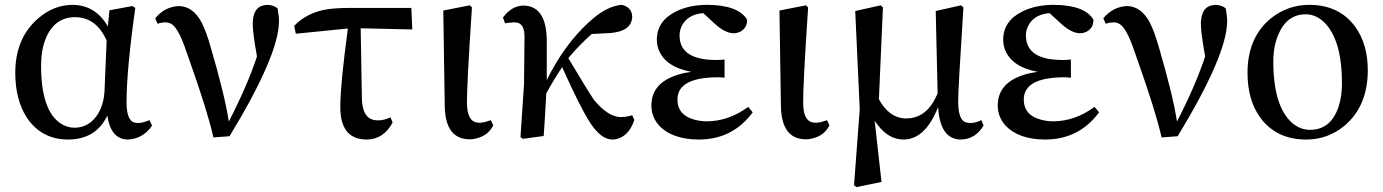

<svg xmlns="http://www.w3.org/2000/svg" viewBox="-20 -561 5704 792"><path d="M411.1 -184.6 419.9 -393.6Q377.9 -489.3 290 -490.2Q204.1 -490.2 168 -400.4Q149.4 -353.5 149.4 -291Q149.4 -107.4 228.5 -52.7Q255.9 -34.2 287.1 -34.2Q349.6 -34.2 385.7 -93.8Q408.2 -132.8 411.1 -184.6ZM596.7 -65.4 607.4 -43Q571.3 10.7 508.8 14.6Q437.5 14.6 422.9 -83Q422.9 -84 422.9 -85Q377 13.7 261.7 14.6Q150.4 14.6 89.8 -77.1Q43 -150.4 43 -260.7Q43 -403.3 136.7 -484.4Q201.2 -541 280.3 -541Q374 -540 424.8 -452.1L431.6 -518.6L526.4 -536.1L538.1 -528.3Q502 -272.5 502 -138.7Q502 -66.4 533.2 -55.7Q541 -53.7 550.8 -53.7Q568.4 -53.7 596.7 -65.4Z M629.9 -462.9 620.1 -485.4Q658.2 -532.2 715.8 -536.1Q776.4 -536.1 812.5 -466.8Q831.1 -429.7 848.6 -368.2Q908.2 -165 923.8 -59.6Q1000 -207 1040 -328.1Q1022.5 -425.8 1022.5 -461.9Q1022.5 -533.2 1073.2 -540Q1078.1 -541 1083 -541Q1109.4 -540 1125 -526.4Q1130.9 -496.1 1130.9 -472.7Q1129.9 -333 926.8 1L860.4 5.9Q835.9 -102.5 762.7 -308.6Q754.9 -332 749 -347.7Q716.8 -444.3 687.5 -461.9Q675.8 -468.8 662.1 -468.8Q647.5 -468.8 629.9 -462.9Z M1467.8 -444.3 1472.7 -158.2Q1473.6 -73.2 1526.4 -65.4Q1533.2 -64.5 1540 -64.5Q1564.5 -64.5 1590.8 -77.1L1599.6 -55.7Q1562.5 13.7 1493.2 14.6Q1398.4 14.6 1385.7 -85.9Q1383.8 -102.5 1383.8 -122.1Q1383.8 -211.9 1415 -443.4L1200.2 -421.9L1193.4 -454.1Q1247.1 -510.7 1334 -523.4Q1372.1 -528.3 1424.8 -528.3H1676.8L1680.7 -439.5Z M1918 13.7Q1816.4 13.7 1814.5 -125Q1814.5 -126 1814.5 -127L1808.6 -517.6L1918 -539.1L1926.8 -530.3Q1905.3 -207 1906.2 -134.8Q1907.2 -62.5 1946.3 -55.7Q1953.1 -54.7 1959 -54.7Q1975.6 -54.7 2004.9 -65.4L2014.6 -43.9Q1994.1 -2 1945.3 9.8Q1931.6 13.7 1918 13.7Z M2587.9 -85.9 2596.7 -66.4Q2574.2 1 2522.5 12.7Q2513.7 14.6 2505.9 14.6Q2460 14.6 2415 -53.7Q2375 -114.3 2298.8 -284.2Q2263.7 -231.4 2233.4 -175.8Q2227.5 -62.5 2222.7 0L2136.7 11.7L2127 3.9L2141.6 -213.9L2143.6 -409.2Q2143.6 -459 2116.2 -466.8Q2108.4 -468.8 2099.6 -468.8Q2092.8 -468.8 2075.2 -466.8Q2066.4 -464.8 2063.5 -464.8L2054.7 -488.3Q2089.8 -537.1 2139.6 -538.1Q2234.4 -536.1 2235.4 -393.6V-230.5Q2305.7 -374 2407.2 -467.8Q2418.9 -478.5 2429.7 -487.3Q2485.4 -534.2 2542 -541Q2543.9 -541 2545.9 -541Q2586.9 -530.3 2587.9 -492.2Q2585.9 -432.6 2499 -424.8L2420.9 -420.9Q2371.1 -377 2324.2 -321.3Q2411.1 -175.8 2430.7 -148.4Q2486.3 -81.1 2537.1 -78.1Q2566.4 -78.1 2587.9 -85.9Z M3066.4 -120.1 3085 -97.7Q3002.9 13.7 2864.3 14.6Q2752.9 14.6 2698.2 -43.9Q2667 -79.1 2667 -126Q2667 -229.5 2802.7 -259.8Q2817.4 -262.7 2832 -264.6Q2721.7 -285.2 2695.3 -360.4Q2689.5 -378.9 2689.5 -397.5Q2689.5 -474.6 2768.6 -513.7Q2823.2 -541 2898.4 -541Q3025.4 -540 3061.5 -480.5Q3063.5 -447.3 3034.2 -430.7Q3020.5 -423.8 3004.9 -423.8Q2970.7 -424.8 2928.7 -462.9L2880.9 -506.8Q2818.4 -502 2793.9 -457Q2783.2 -437.5 2783.2 -415Q2783.2 -323.2 2907.2 -314.5Q2919.9 -313.5 2932.6 -313.5Q2947.3 -313.5 2968.8 -315.4V-240.2Q2956.1 -242.2 2939.5 -242.2Q2775.4 -241.2 2774.4 -151.4Q2774.4 -85.9 2844.7 -67.4Q2869.1 -60.5 2897.5 -60.5Q2986.3 -61.5 3066.4 -120.1Z M3304.7 13.7Q3203.1 13.7 3201.2 -125Q3201.2 -126 3201.2 -127L3195.3 -517.6L3304.7 -539.1L3313.5 -530.3Q3292 -207 3293 -134.8Q3293.9 -62.5 3333 -55.7Q3339.8 -54.7 3345.7 -54.7Q3362.3 -54.7 3391.6 -65.4L3401.4 -43.9Q3380.9 -2 3332 9.8Q3318.4 13.7 3304.7 13.7Z M4028.3 -65.4 4037.1 -43Q4003.9 13.7 3942.4 14.6Q3857.4 12.7 3849.6 -119.1Q3796.9 13.7 3708 14.6Q3645.5 14.6 3599.6 -46.9Q3592.8 -54.7 3587.9 -63.5L3616.2 189.5L3512.7 210.9L3502.9 203.1L3526.4 -110.4L3507.8 -515.6L3613.3 -539.1L3622.1 -530.3Q3606.4 -181.6 3605.5 -151.4Q3648.4 -73.2 3717.8 -72.3Q3789.1 -72.3 3830.1 -140.6Q3838.9 -156.2 3847.7 -175.8L3839.8 -515.6L3944.3 -539.1L3954.1 -530.3Q3932.6 -195.3 3932.6 -148.4Q3932.6 -141.6 3932.6 -136.7Q3933.6 -67.4 3962.9 -56.6Q3972.7 -53.7 3984.4 -53.7Q4003.9 -53.7 4028.3 -65.4Z M4495.1 -120.1 4513.7 -97.7Q4431.6 13.7 4293 14.6Q4181.6 14.6 4127 -43.9Q4095.7 -79.1 4095.7 -126Q4095.7 -229.5 4231.4 -259.8Q4246.1 -262.7 4260.7 -264.6Q4150.4 -285.2 4124 -360.4Q4118.2 -378.9 4118.2 -397.5Q4118.2 -474.6 4197.3 -513.7Q4252 -541 4327.1 -541Q4454.1 -540 4490.2 -480.5Q4492.2 -447.3 4462.9 -430.7Q4449.2 -423.8 4433.6 -423.8Q4399.4 -424.8 4357.4 -462.9L4309.6 -506.8Q4247.1 -502 4222.7 -457Q4211.9 -437.5 4211.9 -415Q4211.9 -323.2 4335.9 -314.5Q4348.6 -313.5 4361.3 -313.5Q4376 -313.5 4397.5 -315.4V-240.2Q4384.8 -242.2 4368.2 -242.2Q4204.1 -241.2 4203.1 -151.4Q4203.1 -85.9 4273.4 -67.4Q4297.9 -60.5 4326.2 -60.5Q4415 -61.5 4495.1 -120.1Z M4541 -462.9 4531.2 -485.4Q4569.3 -532.2 4627 -536.1Q4687.5 -536.1 4723.6 -466.8Q4742.2 -429.7 4759.8 -368.2Q4819.3 -165 4835 -59.6Q4911.1 -207 4951.2 -328.1Q4933.6 -425.8 4933.6 -461.9Q4933.6 -533.2 4984.4 -540Q4989.3 -541 4994.1 -541Q5020.5 -540 5036.1 -526.4Q5042 -496.1 5042 -472.7Q5041 -333 4837.9 1L4771.5 5.9Q4747.1 -102.5 4673.8 -308.6Q4666 -332 4660.2 -347.7Q4627.9 -444.3 4598.6 -461.9Q4586.9 -468.8 4573.2 -468.8Q4558.6 -468.8 4541 -462.9Z M5368.2 14.6Q5244.1 14.6 5177.7 -77.1Q5126 -149.4 5126 -260.7Q5126 -407.2 5223.6 -486.3Q5293 -541 5380.9 -541Q5504.9 -541 5571.3 -449.2Q5622.1 -377.9 5622.1 -271.5Q5622.1 -122.1 5524.4 -41Q5456.1 14.6 5368.2 14.6ZM5383.8 -25.4Q5468.8 -25.4 5501 -119.1Q5515.6 -162.1 5515.6 -216.8Q5515.6 -396.5 5442.4 -468.8Q5408.2 -502 5366.2 -502Q5288.1 -502 5252.9 -418Q5232.4 -369.1 5232.4 -307.6Q5232.4 -121.1 5311.5 -52.7Q5344.7 -25.4 5383.8 -25.4Z"/></svg>

Font: GenYoMin JP SemiBold
Style: Regular
Weight: 600
Version: Version 1.001;PS 1;hotconv 16.6.51;makeotf.lib2.5.65220 DEVE